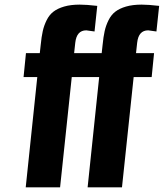

<svg xmlns="http://www.w3.org/2000/svg" viewBox="-20 -807 706 827"><path d="M90.8 0 140.6 -475.1H81.5L91.8 -578.1H151.4L155.3 -613.3Q158.7 -648.4 164.1 -672.6Q169.4 -696.8 180.9 -720Q192.4 -743.2 210.2 -756.8Q228 -770.5 256.3 -778.8Q284.7 -787.1 323.2 -787.1Q352.1 -787.1 398.9 -781.7L387.2 -671.4Q353 -676.3 351.6 -676.3Q310.1 -676.3 304.2 -623L299.3 -578.1H377L366.7 -475.1H289.1L238.8 0ZM357.4 0 407.2 -475.1H348.1L358.4 -578.1H418L421.9 -613.3Q425.3 -648.4 430.7 -672.6Q436 -696.8 447.5 -720Q459 -743.2 476.8 -756.8Q494.6 -770.5 522.9 -778.8Q551.3 -787.1 589.8 -787.1Q618.7 -787.1 665.5 -781.7L653.8 -671.4Q619.6 -676.3 618.2 -676.3Q576.7 -676.3 570.8 -623L565.9 -578.1H643.6L633.3 -475.1H555.7L505.4 0Z"/></svg>

Font: Oswald
Style: Demi-Bold
Weight: 600
Designer: Vernon Adams
Foundry: Vernon Adams
Version: 3.0; ttfautohint (v0.94.23-7a4d-dirty) -l 8 -r 50 -G 200 -x 